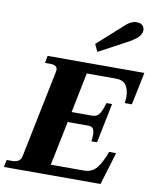

<svg xmlns="http://www.w3.org/2000/svg" viewBox="-132 -1070 937 1149"><g transform="rotate(10 337.0 -495.5)"><path d="M403 -775 382 -820 529 -952Q568 -991 605 -991Q629 -991 640.5 -979Q652 -967 652 -950Q652 -944 651 -941Q647 -922 630 -905.5Q613 -889 583 -872ZM618 -502Q621 -529 621 -539Q621 -580 603.5 -608.5Q586 -637 540 -637H363L314 -394H440Q469 -394 483 -416.5Q497 -439 510 -483H544L495 -242H461Q464 -263 464 -282Q464 -305 456 -318Q448 -331 427 -331H301L246 -62H449Q496 -62 525 -98Q554 -134 576 -198H619L559 0H-28L-19 -44H11Q38 -44 52.5 -53.5Q67 -63 71 -83L180 -617Q181 -621 181 -627Q181 -656 135 -656H106L114 -700H702L661 -502Z"/></g></svg>

Font: Taviraj
Style: Bold Italic
Weight: 700
Italic angle: -12°
Designer: Katatrad Team
Foundry: CadsonDemak
Version: Version 1.001